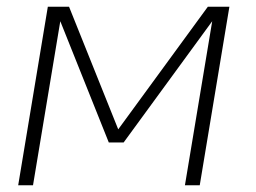

<svg xmlns="http://www.w3.org/2000/svg" viewBox="-20 -550 760 570"><path d="M34 0H78L159 -487L303 -127H347L610 -487L529 0H573L661 -530H597L331 -166L185 -530H122Z"/></svg>

Font: Iosevka Sparkle XLtObl
Style: Regular
Weight: 200
Italic angle: -9°
Designer: Belleve Invis
Foundry: Belleve Invis
Version: Version 4.5.0; ttfautohint (v1.8.3)